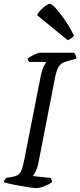

<svg xmlns="http://www.w3.org/2000/svg" viewBox="-28 -978 417 998"><path d="M159 0Q152 0 135.5 -2.5Q119 -5 97.5 -8.5Q76 -12 54.5 -16Q33 -20 16.5 -24Q0 -28 -8 -31Q-6 -39 -2 -45.5Q2 -52 6 -54L34 -58Q54 -62 65.5 -69Q77 -76 84.5 -95.5Q92 -115 99 -152L183 -579Q192 -621 201.5 -637Q211 -653 214 -656H124Q121 -659 119 -663Q117 -667 116 -674Q123 -680 136 -687Q149 -694 162 -699Q175 -704 180 -704H357Q361 -700 365 -692Q369 -684 369 -673L322 -660Q290 -652 278 -633Q266 -614 258 -574L171 -128Q166 -104 157.5 -87Q149 -70 142 -63L236 -53Q238 -50 240 -44Q242 -38 242 -31Q226 -19 201.5 -9.5Q177 0 159 0ZM324 -769 165 -899Q171 -913 184 -926.5Q197 -940 210.5 -949Q224 -958 231 -958Q240 -958 260 -937Q280 -916 306 -878.5Q332 -841 357 -792Q353 -788 344 -780.5Q335 -773 324 -769Z"/></svg>

Font: Texturina 12pt Light
Style: Italic
Weight: 300
Italic angle: -11°
Designer: Guillermo Torres Carreño
Foundry: Omnibus-Type
Version: Version 1.002